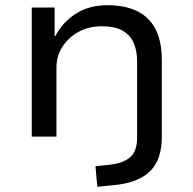

<svg xmlns="http://www.w3.org/2000/svg" viewBox="-20 -525 742 738"><path d="M354 193 347 114 402 108Q452 103 479.5 80Q507 57 507 5V-288Q507 -332 493 -362Q479 -392 449.5 -408Q420 -424 372 -424Q320 -424 281 -402Q242 -380 219.5 -344.5Q197 -309 197 -266V0H102V-496H190V-387H193Q222 -441 272.5 -473Q323 -505 393 -505Q459 -505 505.5 -483Q552 -461 577 -414.5Q602 -368 602 -292V2Q602 44 591 77Q580 110 557.5 132.5Q535 155 499 169Q463 183 413 187Z"/></svg>

Font: Nunito Sans 7pt SemiExpanded
Style: Regular
Weight: 400
Width: 6
Designer: Vernon Adams
Foundry: Vernon Adams
Version: Version 3.101;gftools[0.9.27]